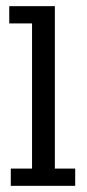

<svg xmlns="http://www.w3.org/2000/svg" viewBox="-20 -603 282 623"><path d="M15 0V-56H84V-527H10V-583H158V-56H224V0Z"/></svg>

Font: Rokkitt
Style: Regular
Weight: 400
Designer: Vernon Adams
Foundry: Vernon Adams
Version: Version 3.103